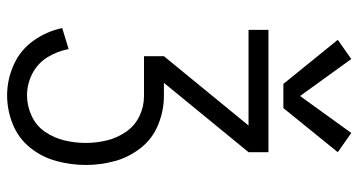

<svg xmlns="http://www.w3.org/2000/svg" viewBox="-254 -754 1008 540"><g transform="rotate(90 250.0 -484.0)"><path d="M248 0Q204 0 162.5 -18.5Q121 -37 94.5 -74Q68 -111 59 -155L118 -173Q124 -141 141 -113.5Q158 -86 187 -71Q216 -56 248 -56Q278 -56 306 -69Q334 -82 351 -107Q368 -132 375 -161.5Q382 -191 382 -221Q382 -251 375 -280Q368 -309 351 -334Q334 -359 307 -372Q280 -385 250 -385H138V-441L333 -679H64V-735H408V-679L213 -441H250Q291 -441 330.5 -425Q370 -409 396 -376Q422 -343 433 -303Q444 -263 444 -221.5Q444 -180 433 -139Q422 -98 395.5 -65Q369 -32 329.5 -16Q290 0 248 0ZM216 -777 92 -930 146 -968 250 -824 354 -968 408 -930 284 -777Z"/></g></svg>

Font: Iosevka SS01 Light
Style: Regular
Weight: 300
Monospace: yes
Designer: Belleve Invis
Foundry: Belleve Invis
Version: 2.3.3; ttfautohint (v1.8.3)